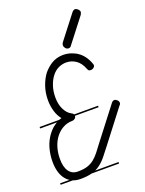

<svg xmlns="http://www.w3.org/2000/svg" viewBox="-137 -789 643 849"><g transform="rotate(-20 185.0 -365.0)"><path d="M275 -279H164Q163 -271 158 -267Q152 -262 145 -262Q121 -262 101 -251Q81 -240 66.5 -221.5Q52 -203 44 -177.5Q36 -152 36 -122Q36 -84 50.5 -63.5Q65 -43 92 -43H93Q120 -43 138 -49Q156 -55 170 -66.5Q184 -78 196 -93.5Q208 -109 223 -129L337 -277Q343 -285 351 -285Q357 -285 363.5 -279Q370 -273 370 -266Q370 -259 365 -255L252 -108Q234 -85 219.5 -66.5Q205 -48 188 -35Q178 -27 165 -21H275V-14H146Q124 -8 93 -8H92Q73 -8 57 -14H0V-21H44Q34 -27 26 -37Q1 -67 1 -122Q1 -150 7.5 -177Q14 -204 27 -226Q40 -248 59 -265Q69 -273 79 -279H0V-286H92Q98 -288 104 -290Q90 -307 82.5 -332Q75 -357 75 -384Q75 -419 85.5 -449.5Q96 -480 113 -502Q129 -521 149 -534L162 -541Q183 -550 206 -550Q230 -550 251 -541L266 -534L272 -530Q302 -510 317 -469Q319 -464 319 -461Q319 -455 313 -450Q307 -445 299 -445Q292 -445 289.5 -447.5Q287 -450 284 -457Q273 -486 252.5 -500Q232 -514 207 -514Q189 -514 171.5 -506Q154 -498 140.5 -481Q127 -464 118.5 -439.5Q110 -415 110 -384Q110 -352 122 -328Q134 -304 152 -295Q160 -291 163 -286H275ZM254 -578Q249 -569 240 -569Q231 -569 225.5 -576Q220 -583 220 -589Q220 -596 224 -602L310 -713Q313 -717 317 -719.5Q321 -722 324 -722Q331 -722 338 -715.5Q345 -709 345 -703Q345 -697 340 -689Z"/></g></svg>

Font: Gruenewald VA 3. Klasse
Style: Regular
Weight: 400
Designer: Peter Wiegel
Foundry: Peter Wiegel, nach dem Schriftentwurf von Dr. H. Gr¸newald
Version: Version 0.007